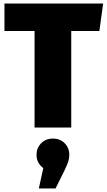

<svg xmlns="http://www.w3.org/2000/svg" viewBox="-20 -716 599 1078"><path d="M559 -696 538 -542H380V0H174V-542H5V-696ZM369 153Q369 174 363 192Q357 210 342 241L292 342H198L223 228Q185 199 185 153Q185 115 211 88.5Q237 62 277 62Q317 62 343 88Q369 114 369 153Z"/></svg>

Font: Fira Sans Black
Style: Regular
Weight: 900
Designer: Carrois Corporate & Edenspiekermann AG
Foundry: Carrois Corporate GbR & Edenspiekermann AG
Version: Version 4.203